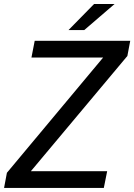

<svg xmlns="http://www.w3.org/2000/svg" viewBox="-23 -931 665 951"><path d="M442.9 -911.1H544.4L394.5 -782.2H316.4ZM11.2 -75.2 487.8 -646H132.8L148.9 -729H622.1L607.9 -653.8L129.9 -83H507.8L491.2 0H-2.9Z"/></svg>

Font: Hack
Style: Italic
Weight: 400
Italic angle: -11°
Monospace: yes
Designer: Christopher Simpkins
Foundry: Christopher Simpkins
Version: Version 2.019; ttfautohint (v1.4.1) -l 4 -r 80 -G 350 -x 0 -